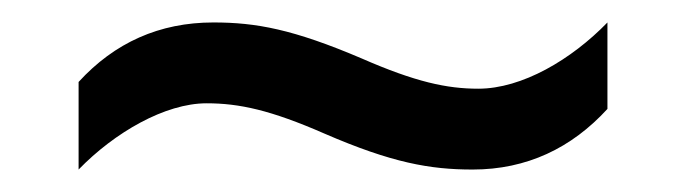

<svg xmlns="http://www.w3.org/2000/svg" viewBox="-20 -438 612 171"><path d="M269 -319C329 -293 363 -287 401 -287C449 -287 489 -306 521 -341V-418C489 -385 445 -359 406 -359C378 -359 350 -365 302 -386C241 -412 208 -418 170 -418C122 -418 82 -400 50 -365V-287C82 -320 127 -346 164 -346C193 -346 221 -340 269 -319Z"/></svg>

Font: Noto Sans Syriac Western
Style: Regular
Weight: 400
Designer: Patrick Giasson and the Monotype Design Team
Foundry: Monotype Imaging Inc.
Version: Version 3.000